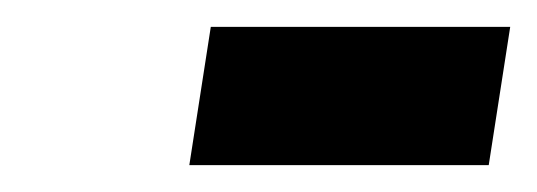

<svg xmlns="http://www.w3.org/2000/svg" viewBox="-20 -749 400 143"><path d="M121 -626 137 -729H360L344 -626Z"/></svg>

Font: Georama Condensed
Style: Bold Italic
Weight: 700
Width: 3
Italic angle: -9°
Designer: Jean-Baptiste Levee
Foundry: Production Type
Version: Version 1.000